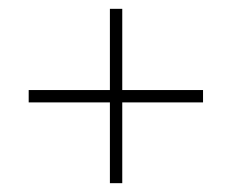

<svg xmlns="http://www.w3.org/2000/svg" viewBox="-20 -563 525 435"><path d="M45 -359H440V-331H45ZM257 -543V-148H229V-543Z"/></svg>

Font: Phudu
Style: Regular
Weight: 400
Version: Version 1.005;gftools[0.9.23]